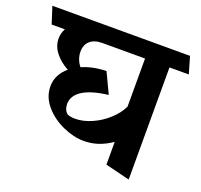

<svg xmlns="http://www.w3.org/2000/svg" viewBox="-137 -706 919 880"><g transform="rotate(20 322.5 -265.5)"><path d="M669.9 -497.6H575.7V49.3L456.5 20V-90.8Q422.4 -67.9 389.6 -57.1Q356.9 -46.4 320.8 -46.4Q272 -46.4 218.3 -70.3Q164.6 -94.2 128.4 -136.5Q92.3 -178.7 92.3 -230.5Q92.3 -258.8 105 -283.7Q117.7 -308.6 141.1 -328.1Q101.1 -350.1 76.9 -381.1Q52.7 -412.1 52.7 -448.7Q52.7 -474.6 65.4 -497.6H1L-25.4 -579.6H646ZM456.5 -497.6H248Q210 -497.6 188.7 -478.8Q167.5 -460 167.5 -426.3Q167.5 -390.1 191.9 -358.9Q244.6 -381.8 310.1 -383.3L357.4 -283.7Q276.4 -274.4 234.1 -247.8Q191.9 -221.2 191.9 -179.2Q192.4 -164.6 197 -153.8Q201.7 -143.1 208.5 -137.2Q212.9 -133.3 224.6 -130.9Q236.3 -128.4 248 -128.4Q288.6 -128.4 331.1 -147.5Q373.5 -166.5 407.2 -197.8Q440.9 -229 456.5 -263.2Z"/></g></svg>

Font: Vesper Libre
Style: Bold
Weight: 700
Designer: Robert Keller & Kimya Gandhi
Foundry: Mota Italic
Version: Version 1.058